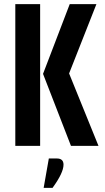

<svg xmlns="http://www.w3.org/2000/svg" viewBox="-20 -705 506 928"><path d="M255 61Q287 61 287 91Q287 130 234 203H191L216 61ZM54 -685H174V0H54ZM317 -685H446L314 -350L456 0H323L188 -348Z"/></svg>

Font: Khand SemiBold
Style: Regular
Weight: 600
Designer: Devanagari: Sanchit Sawaria, Jyotish Sonowal; Latin: Satya Rajpurohit
Foundry: Indian Type Foundry
Version: Version 1.101;PS 1.0;hotconv 1.0.78;makeotf.lib2.5.61930; tt